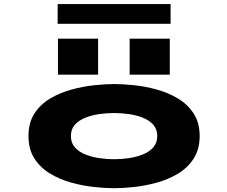

<svg xmlns="http://www.w3.org/2000/svg" viewBox="-20 -934 1140 964"><path d="M553 11Q509.5 11 453.2 5Q397 -1 339.2 -16.8Q281.5 -32.5 232.5 -61.8Q183.5 -91 153.2 -137.5Q123 -184 123 -251Q123 -318 153 -364.2Q183 -410.5 232 -439.5Q281 -468.5 338.8 -484.2Q396.5 -500 452.8 -506Q509 -512 553 -512Q596.5 -512 652.5 -506.2Q708.5 -500.5 766.2 -484.8Q824 -469 873 -439.8Q922 -410.5 952.2 -364.2Q982.5 -318 982.5 -251Q982.5 -184 952.2 -137.5Q922 -91 873 -61.8Q824 -32.5 766.2 -16.8Q708.5 -1 652.5 5Q596.5 11 553 11ZM553 -134.5Q589 -134.5 626.8 -140Q664.5 -145.5 697 -158.5Q729.5 -171.5 749.5 -194Q769.5 -216.5 769.5 -251Q769.5 -285.5 749.5 -307.8Q729.5 -330 697 -343Q664.5 -356 626.8 -361.2Q589 -366.5 553 -366.5Q517 -366.5 479 -361.2Q441 -356 408.5 -343Q376 -330 356 -307.8Q336 -285.5 336 -251Q336 -216.5 356 -194Q376 -171.5 408.5 -158.5Q441 -145.5 479 -140Q517 -134.5 553 -134.5ZM271 -740H472.5V-559H271ZM631 -740H832.5V-559H631ZM269.5 -814.5V-913.5H836.5V-814.5Z"/></svg>

Font: Trispace Expanded ExtraBold
Style: Regular
Weight: 800
Width: 7
Designer: Tyler Finck
Foundry: Etcetera Type Company
Version: Version 1.210; ttfautohint (v1.8.3)